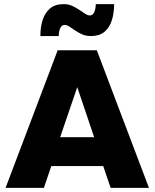

<svg xmlns="http://www.w3.org/2000/svg" viewBox="-20 -912 750 932"><path d="M7 0 260 -668H450L703 0H517L481 -106H229L193 0ZM272 -246H437L355 -489ZM176 -737Q176 -782 187.5 -816.5Q199 -851 223.5 -871.5Q248 -892 289 -892Q312 -892 330.5 -883.5Q349 -875 364.5 -864.5Q380 -854 393 -845.5Q406 -837 416 -837Q429 -837 436.5 -851Q444 -865 445 -892H534Q534 -848 522.5 -812.5Q511 -777 486.5 -757Q462 -737 421 -737Q398 -737 379.5 -745Q361 -753 345.5 -763.5Q330 -774 317.5 -782.5Q305 -791 294 -791Q281 -791 273.5 -777.5Q266 -764 265 -737Z"/></svg>

Font: Gantari ExtraBold
Style: Regular
Weight: 800
Version: Version 1.000